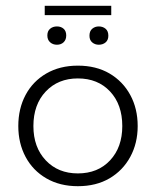

<svg xmlns="http://www.w3.org/2000/svg" viewBox="-20 -631 537 661"><path d="M248 10Q186 10 139.5 -17Q93 -44 68 -91Q43 -138 43 -197Q43 -257 68 -304Q93 -351 139.5 -378Q186 -405 248 -405Q311 -405 357 -378Q403 -351 428.5 -304Q454 -257 454 -197Q454 -138 428.5 -91Q403 -44 357 -17Q311 10 248 10ZM248 -34Q317 -34 359 -79Q401 -124 401 -197Q401 -271 359 -316Q317 -361 248 -361Q180 -361 137.5 -316Q95 -271 95 -197Q95 -124 137.5 -79Q180 -34 248 -34ZM176 -477Q162 -477 152.5 -485.5Q143 -494 143 -509Q143 -524 152.5 -532Q162 -540 176 -540Q190 -540 199 -532Q208 -524 208 -509Q208 -494 199 -485.5Q190 -477 176 -477ZM320 -477Q307 -477 297.5 -485Q288 -493 288 -508Q288 -524 297.5 -532Q307 -540 320 -540Q334 -540 343.5 -532Q353 -524 353 -508Q353 -493 343.5 -485Q334 -477 320 -477ZM134 -579V-611H363V-579Z"/></svg>

Font: Rokkitt SemiBold Light
Style: Regular
Weight: 300
Version: Version 3.103